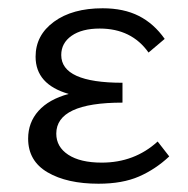

<svg xmlns="http://www.w3.org/2000/svg" viewBox="-20 -439 454 464"><path d="M389 -61Q356 -30 316 -12.5Q276 5 218 5Q142 5 95 -22.5Q48 -50 48 -104Q48 -143 73 -171Q98 -199 146 -212Q66 -235 66 -302Q66 -354 110.5 -386.5Q155 -419 228 -419Q279 -419 315.5 -400.5Q352 -382 378 -345L339 -312Q298 -370 221 -370Q178 -370 153 -352.5Q128 -335 128 -306Q128 -239 276 -239V-191Q116 -191 116 -116Q116 -84 145 -65Q174 -46 226 -46Q305 -46 361 -97Z"/></svg>

Font: Ysabeau
Style: Regular
Weight: 400
Designer: Christian Thalmann (Catharsis Fonts)
Version: Version 0.003